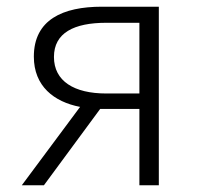

<svg xmlns="http://www.w3.org/2000/svg" viewBox="-20 -553 594 573"><path d="M396 -274H297C201 -274 141 -311 141 -383C141 -455 201 -485 297 -485H396ZM284 -533C167 -533 81 -494 81 -384C81 -296 141 -249 219 -234L45 0H111L279 -228H280H396V0H454V-533Z"/></svg>

Font: Noto Sans JP Light
Style: Regular
Weight: 300
Designer: Ryoko NISHIZUKA (kana & ideographs); Paul D. Hunt (Latin, Greek & Cyrillic); Wenlong ZHANG (bopomofo); Sandoll Communica
Foundry: Adobe Systems Incorporated
Version: Version 1.004;PS 1.004;hotconv 1.0.82;makeotf.lib2.5.63406